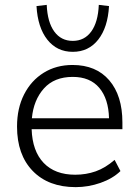

<svg xmlns="http://www.w3.org/2000/svg" viewBox="-20 -761 567 789"><path d="M291 8Q179 8 114.5 -58.5Q50 -125 50 -241Q50 -316 79 -373Q108 -430 159.5 -462Q211 -494 278 -494Q375 -494 429 -431Q483 -368 483 -258V-230H110Q113 -140 159.5 -91.5Q206 -43 289 -43Q334 -43 373.5 -57Q413 -71 451 -104L475 -58Q443 -27 393 -9.5Q343 8 291 8ZM279 -445Q203 -445 160.5 -397.5Q118 -350 111 -275H428Q426 -355 388 -400Q350 -445 279 -445ZM279 -548Q214 -548 174.5 -598Q135 -648 130 -736L172 -741Q175 -670 203 -631.5Q231 -593 279 -593Q327 -593 355 -631.5Q383 -670 386 -741L428 -736Q423 -648 383.5 -598Q344 -548 279 -548Z"/></svg>

Font: Nunito Sans Light
Style: Regular
Weight: 300
Designer: Vernon Adams
Foundry: Vernon Adams
Version: Version 3.101; ttfautohint (v1.8.4.7-5d5b);gftools[0.9.27]